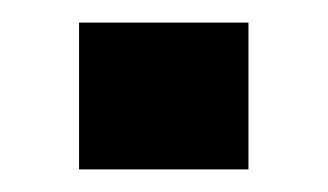

<svg xmlns="http://www.w3.org/2000/svg" viewBox="-20 -394 290 170"><path d="M50 -244V-374H200V-244Z"/></svg>

Font: Share
Style: Bold
Weight: 700
Designer: Ralph du Carrois
Version: Version 1.002